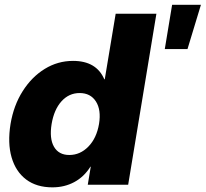

<svg xmlns="http://www.w3.org/2000/svg" viewBox="-20 -786 875 817"><path d="M203.1 11.2Q135.7 11.2 91.3 -22.2Q46.9 -55.7 29.3 -116.5Q11.7 -177.2 24.9 -258.8Q38.1 -337.4 76.4 -397.9Q114.7 -458.5 170.2 -492.7Q225.6 -526.9 291 -526.9Q390.1 -526.9 423.8 -448.7H425.8L472.2 -727.5H645.5L525.4 0H353.5L366.2 -76.7H364.7Q337.9 -33.7 296.1 -11.2Q254.4 11.2 203.1 11.2ZM274.9 -126.5Q321.3 -126.5 356.2 -162.4Q391.1 -198.2 401.4 -258.8Q411.1 -318.4 388.2 -354.2Q365.2 -390.1 318.8 -390.1Q273.4 -390.1 241.7 -355Q210 -319.8 199.7 -258.8Q189.5 -196.8 209.7 -161.6Q230 -126.5 274.9 -126.5ZM681.2 -577.1 712.4 -765.6H835L777.8 -577.1Z"/></svg>

Font: Inter Display Extra Bold
Style: Italic
Weight: 800
Italic angle: -9.39999°
Designer: Rasmus Andersson
Foundry: rsms
Version: Version 4.000;git-4fc901f